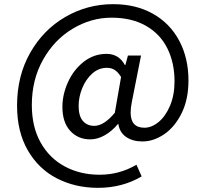

<svg xmlns="http://www.w3.org/2000/svg" viewBox="-20 -732 988 923"><path d="M62 -224Q62 -367 125 -478Q188 -589 294 -650.5Q400 -712 524 -712Q633 -712 715 -666Q797 -620 841.5 -536.5Q886 -453 886 -345Q886 -254 853 -187.5Q820 -121 769 -86.5Q718 -52 665 -52Q618 -52 586.5 -73.5Q555 -95 549 -136H547Q519 -102 484 -82Q449 -62 414 -62Q355 -62 317.5 -103Q280 -144 280 -218Q280 -278 307 -337.5Q334 -397 382.5 -435Q431 -473 492 -473Q551 -473 580 -420H583L595 -465H658L614 -243Q608 -213 608 -191Q608 -118 674 -118Q709 -118 742.5 -145.5Q776 -173 797.5 -224Q819 -275 819 -341Q819 -430 784.5 -499.5Q750 -569 681.5 -608Q613 -647 516 -647Q418 -647 329.5 -594Q241 -541 187 -445Q133 -349 133 -227Q133 -122 175.5 -46.5Q218 29 292 68.5Q366 108 459 108Q554 108 636 60L661 116Q568 171 451 171Q342 171 253.5 125.5Q165 80 113.5 -9.5Q62 -99 62 -224ZM532 -190 562 -362Q547 -386 531 -396Q515 -406 494 -406Q454 -406 423 -378Q392 -350 375 -307.5Q358 -265 358 -223Q358 -174 378.5 -150.5Q399 -127 433 -127Q480 -127 532 -190Z"/></svg>

Font: Nebula Sans Medium
Style: Regular
Weight: 500
Designer: Paul D. Hunt for Adobe (as Source Sans)
Foundry: Nebula Entertainment & Broadcasting LLC
Version: Version 1.010